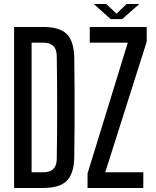

<svg xmlns="http://www.w3.org/2000/svg" viewBox="-20 -934 774 954"><path d="M50 0V-800H196Q276 -800 311.5 -765Q347 -730 349 -649Q350 -560 350.5 -480Q351 -400 350.5 -320Q350 -240 349 -151Q347 -71 311.5 -35.5Q276 0 196 0ZM137 -78H196Q260 -78 262 -142Q266 -400 262 -658Q260 -722 196 -722H137ZM415 0V-72L615 -722H426V-800H709V-727L503 -78H692V0ZM446 -914H508L559 -866L609 -914H672L587 -839H530Z"/></svg>

Font: Big Shoulders Display SemiBold
Style: Regular
Weight: 600
Designer: Patric King
Foundry: XO Type Co
Version: Version 1.000; ttfautohint (v1.8.2)